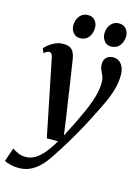

<svg xmlns="http://www.w3.org/2000/svg" viewBox="-185 -840 852 1169"><g transform="rotate(15 241.5 -255.5)"><path d="M74 -450.5Q70.5 -468.5 65 -475.2Q59.5 -482 51.5 -482Q43 -482 35.2 -478Q27.5 -474 18 -465.5L6 -493.5Q13 -502.5 29.8 -516.2Q46.5 -530 70.2 -540.8Q94 -551.5 121 -551.5Q147.5 -551.5 163.2 -542.8Q179 -534 187.2 -517.2Q195.5 -500.5 199 -477Q205.5 -435.5 212.2 -391Q219 -346.5 225.8 -301Q232.5 -255.5 239.2 -210.2Q246 -165 252.5 -122L267.5 -13.5L319.5 -116Q339 -156.5 355 -192.5Q371 -228.5 382.5 -261Q394 -293.5 400.2 -323.8Q406.5 -354 406.5 -383Q406.5 -408.5 399.2 -425.5Q392 -442.5 384.8 -458Q377.5 -473.5 377.5 -495Q377.5 -520 393.2 -535.5Q409 -551 435.5 -551Q459.5 -551 475.5 -538.2Q491.5 -525.5 499.5 -504.5Q507.5 -483.5 507.5 -458.5Q507.5 -412 494.2 -365.8Q481 -319.5 459.5 -273.8Q438 -228 414 -181.5Q398 -149.5 380.2 -116.2Q362.5 -83 344 -50.5Q325.5 -18 307 12.8Q288.5 43.5 271.2 71Q254 98.5 238 121.5Q212 162.5 183.5 191Q155 219.5 122.8 234.2Q90.5 249 51.5 249Q26 249 0.5 243Q-25 237 -39 229L-9.5 142.5Q1 151 24.2 162Q47.5 173 76 173Q106.5 173 133.8 157Q161 141 187.8 109.2Q214.5 77.5 242 30H171.5ZM206.5 -611Q181 -611 164.8 -631.2Q148.5 -651.5 149 -678.5Q149.5 -712 169 -736Q188.5 -760 220.5 -760Q250.5 -760 266 -740.2Q281.5 -720.5 281 -695.5Q281 -660.5 262 -635.8Q243 -611 206.5 -611ZM402.5 -611Q377 -611 360.8 -631.2Q344.5 -651.5 345 -678.5Q345.5 -712 364.8 -736Q384 -760 416.5 -760Q446 -760 461.8 -740.2Q477.5 -720.5 477.5 -695.5Q477 -660.5 457.8 -635.8Q438.5 -611 402.5 -611Z"/></g></svg>

Font: Merriweather 60pt SemiBold
Style: Italic
Weight: 600
Italic angle: -7.8°
Version: Version 2.101